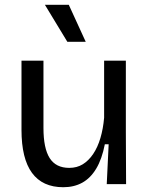

<svg xmlns="http://www.w3.org/2000/svg" viewBox="-20 -771 626 804"><path d="M245 13Q158 13 114 -47Q70 -107 70 -227V-517H162V-235Q162 -150 188 -109Q214 -68 270 -68Q302 -68 326.5 -83Q351 -98 370 -126Q389 -154 400.5 -193Q412 -232 416 -278V-517H507V-217L508 0H427L435 -167H419Q407 -105 383 -65Q359 -25 324.5 -6Q290 13 245 13ZM262 -596 168 -751H268L339 -596Z"/></svg>

Font: Bricolage Grotesque 16pt
Style: Regular
Weight: 400
Version: Version 1.001;gftools[0.9.33.dev8+g029e19f]